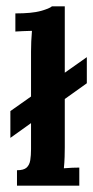

<svg xmlns="http://www.w3.org/2000/svg" viewBox="-20 -587 294 607"><path d="M12.8 -151.1V-235.8L254.5 -406.3V-323.8ZM33.7 -48.8Q55 -48.8 64.2 -57.2Q73.3 -65.6 75.7 -80.7Q78.1 -95.7 78.1 -115.5V-424.3Q78.1 -437.8 78.8 -455.6Q79.6 -473.4 81 -489.5Q69.3 -489.2 53 -488.6Q36.7 -488.1 28.6 -487.3V-544.6Q81 -544.6 108.7 -552.3Q136.4 -560 144.1 -566.9H184.8V-121Q184.8 -110.4 184.3 -91.1Q183.7 -71.9 181.9 -55Q194.4 -56.1 208.5 -56.7Q222.6 -57.2 230.7 -57.2V0H33.7Z"/></svg>

Font: Parastoo
Style: Regular
Weight: 400
Foundry: Saber Rastikerdar (saber.rastikerdar@gmail.com)
Version: Version 3.000